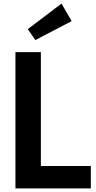

<svg xmlns="http://www.w3.org/2000/svg" viewBox="-20 -1037 527 1057"><path d="M65 0V-750H205V-123.2H480V0ZM318.6 -1017.3 374.5 -920.9 174.5 -816.4 133.2 -876.8Z"/></svg>

Font: Spartan
Style: Bold
Weight: 700
Designer: Matt Bailey, Mirko Velimirovic
Foundry: Matt Bailey
Version: Version 1.005